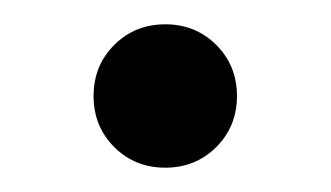

<svg xmlns="http://www.w3.org/2000/svg" viewBox="-20 -398 272 158"><path d="M158 -361Q175 -344 175 -319Q175 -294 158 -277Q141 -260 116 -260Q91 -260 74 -277Q57 -294 57 -319Q57 -344 74 -361Q91 -378 116 -378Q141 -378 158 -361Z"/></svg>

Font: Hind Madurai
Style: Regular
Weight: 400
Designer: Jyotish Sonowal
Foundry: Indian Type Foundry
Version: Version 1.001;PS 1.0;hotconv 1.0.86;makeotf.lib2.5.63406; tt